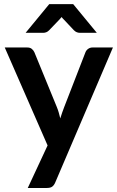

<svg xmlns="http://www.w3.org/2000/svg" viewBox="-20 -743 568 930"><path d="M527 -513 247.5 141Q242 154 233.2 160.8Q224.5 167.5 206.5 167.5H114.5L210.5 -38.5L3 -513H111.5Q126 -513 134.2 -506Q142.5 -499 146.5 -490L255.5 -224Q261 -210.5 264.8 -197Q268.5 -183.5 272 -169.5Q276.5 -183.5 281 -197.2Q285.5 -211 291 -224.5L394 -490Q398 -500 407.2 -506.5Q416.5 -513 428 -513ZM449 -584H366.5Q359.5 -584 352.2 -586.8Q345 -589.5 338 -596.5L289 -648.5Q283.5 -653.5 278.5 -660.5Q273 -653.5 268 -648.5L218 -596.5Q212 -590 204.5 -587Q197 -584 189.5 -584H104L218.5 -723H334.5Z"/></svg>

Font: LatoLatin
Style: Bold
Weight: 700
Designer: Lukasz Dziedzic with Adam Twardoch and Botio Nikoltchev
Foundry: tyPoland Lukasz Dziedzic
Version: Version 2.015; 2015-08-06; http://www.latofonts.com/